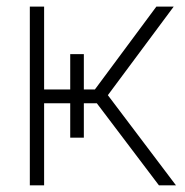

<svg xmlns="http://www.w3.org/2000/svg" viewBox="-20 -558 558 578"><path d="M69.8 0V-538.1H112.8V-288.6H265.6L450.7 -538.1H502.9L304.7 -271.5L509.8 0H458.5L271.5 -247.1H112.8V0ZM191.4 -395H232.4V-143.6H191.4Z"/></svg>

Font: Inter 28pt ExtraLight
Style: Regular
Weight: 250
Designer: Rasmus Andersson
Foundry: rsms
Version: Version 4.001;git-66647c0bb